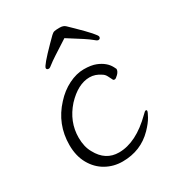

<svg xmlns="http://www.w3.org/2000/svg" viewBox="-175 -831 880 954"><g transform="rotate(-30 265.0 -353.5)"><path d="M457 -136Q470 -150 475.5 -150Q481 -150 481 -144Q481 -138 467.5 -113.5Q454 -89 425 -59Q355 13 250 13Q199 13 156 -11Q113 -35 87 -81Q61 -127 61 -190Q61 -309 142 -396Q178 -436 223 -458.5Q268 -481 310.5 -481Q353 -481 380 -470Q427 -451 446 -415Q452 -404 453 -401Q453 -387 439.5 -373.5Q426 -360 419.5 -360Q413 -360 411 -363Q404 -377 397 -390.5Q390 -404 378 -411Q348 -432 315 -432Q249 -432 184 -363Q119 -290 119 -199Q119 -146 140 -110Q180 -35 257 -35Q355 -35 457 -136ZM302 -661Q201 -597 185 -583.5Q169 -570 163 -570Q150 -570 150 -580Q150 -594 230 -675L261 -706Q271 -716 280.5 -718Q290 -720 311 -720Q332 -720 343.5 -708.5Q355 -697 375 -678Q459 -596 459 -583Q459 -570 446 -570Q440 -570 423 -585Q406 -600 308 -661L305 -663Z"/></g></svg>

Font: ToneOZ-Pinyin-WenKai-Light
Style: Light
Weight: 300
Designer: Fontworks Inc.
Foundry: ToneOZ
Version: Version 0.240331